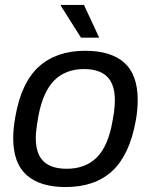

<svg xmlns="http://www.w3.org/2000/svg" viewBox="-20 -743 610 775"><path d="M244.8 12Q141.4 12 87.4 -36.3Q33.3 -84.6 33.3 -185.2Q33.3 -204.7 35.5 -226.2Q37.8 -247.6 41.8 -271Q65.8 -409.9 136.9 -474Q207.9 -538 323.7 -538Q428.1 -538 481.9 -489.7Q535.8 -441.4 535.8 -339.3Q535.8 -320.3 534 -299.4Q532.2 -278.5 527.8 -255Q502.8 -117 432.8 -52.5Q362.9 12 244.8 12ZM249.2 -61.8Q324.8 -61.8 370.6 -107.4Q416.4 -153.1 433.8 -252.3Q438.2 -274.9 440.2 -290.4Q442.1 -306 442.9 -317.4Q443.6 -328.7 443.6 -338.6Q443.6 -403.2 412.3 -433.7Q381 -464.2 319.4 -464.2Q244.1 -464.2 198.6 -418Q153.1 -371.8 134.8 -273.7Q130.8 -251.1 128.6 -235.1Q126.4 -219 125.4 -207.9Q124.4 -196.7 124.4 -186.8Q124.4 -121.7 155.7 -91.8Q187 -61.8 249.2 -61.8ZM306.8 -591 225.4 -720 226.4 -723H318.9L380.4 -591Z"/></svg>

Font: Archivo Variable SemiBold
Style: Italic
Weight: 600
Italic angle: -10°
Designer: Hector Gatti
Foundry: Omnibus-Type
Version: Version 2.001